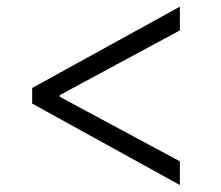

<svg xmlns="http://www.w3.org/2000/svg" viewBox="-20 -566 650 565"><path d="M74.7 -261.2V-307.1L509.3 -546.4V-476.6L155.8 -286.1V-281.2L509.3 -91.3V-21.5Z"/></svg>

Font: Inter Display Light
Style: Regular
Weight: 300
Designer: Rasmus Andersson
Foundry: rsms
Version: Version 4.000;git-a52131595